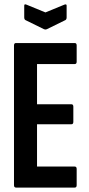

<svg xmlns="http://www.w3.org/2000/svg" viewBox="-20 -850 402 870"><path d="M52.9 0Q43.4 0 43.4 -10.9V-644.1Q43.4 -655 52.4 -655H318.5Q327.4 -655 327.4 -644.1V-570.6Q327.4 -559.7 318.5 -559.7H147.8V-377.6H303.3Q312.3 -377.6 312.3 -366.7V-297.8Q312.3 -286.9 303.3 -286.9H147.8V-95.3H318.5Q327.4 -95.3 327.4 -84.4V-10.9Q327.4 0 318.5 0ZM179.7 -717.5 94.9 -759.2Q89.8 -762.6 89.8 -771.2V-824.7Q89.8 -833.3 100.1 -828.9L185.9 -793.7L271.6 -828.9Q281.9 -832.7 281.9 -824.7V-771.2Q281.9 -762.6 276.8 -759.2L192 -717.5Q185.9 -714.8 179.7 -717.5Z"/></svg>

Font: Sofia Sans Extra Condensed
Style: Regular
Weight: 400
Designer: Botio Nikoltchev, Ani Petrova
Foundry: lettersoup
Version: Version 4.101